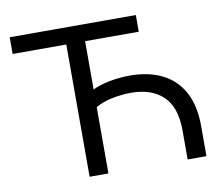

<svg xmlns="http://www.w3.org/2000/svg" viewBox="-78 -800 1044 895"><g transform="rotate(-10 444.5 -352.5)"><path d="M276 0V-626H22V-705H619V-626H365V-397Q386 -408 415.5 -416Q445 -424 478 -428Q511 -432 542 -432Q631 -432 695.5 -399.5Q760 -367 794.5 -303Q829 -239 829 -143V0H740V-137Q740 -248 685 -300Q630 -352 534 -352Q491 -352 445.5 -343Q400 -334 365 -314V0Z"/></g></svg>

Font: Nunito Sans 8pt
Style: Regular
Weight: 400
Version: Version 3.101;gftools[0.9.27]